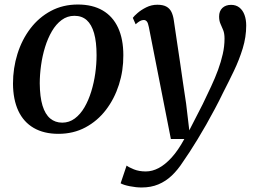

<svg xmlns="http://www.w3.org/2000/svg" viewBox="-20 -581 1132 850"><path d="M324.5 -561Q389.5 -561 434.5 -534.8Q479.5 -508.5 502.8 -458.2Q526 -408 526 -336.5Q526.5 -268.5 506.5 -206Q486.5 -143.5 449 -94.5Q411.5 -45.5 358.2 -17Q305 11.5 238.5 11.5Q174.5 11.5 129.5 -14.5Q84.5 -40.5 61.2 -90.2Q38 -140 37.5 -210.5Q37.5 -279 57.2 -342.2Q77 -405.5 114.5 -454.8Q152 -504 205.2 -532.5Q258.5 -561 324.5 -561ZM309.5 -511Q278 -511 253 -492.5Q228 -474 209.8 -442.8Q191.5 -411.5 179.5 -372.5Q167.5 -333.5 161.8 -292Q156 -250.5 156 -212Q156.5 -152 168.2 -113.5Q180 -75 202.2 -56.5Q224.5 -38 255.5 -38Q286.5 -38 311.2 -56.5Q336 -75 354 -106Q372 -137 384 -176Q396 -215 401.8 -256.5Q407.5 -298 407.5 -336.5Q407.5 -395.5 396.5 -434Q385.5 -472.5 364 -491.8Q342.5 -511 309.5 -511ZM639 -461Q635.5 -479.5 630 -486Q624.5 -492.5 616.5 -492.5Q608 -492.5 599.5 -487.8Q591 -483 580.5 -473.5L568 -502Q573 -509.5 588.8 -523.2Q604.5 -537 627.5 -548.5Q650.5 -560 676.5 -560Q701.5 -560 716.5 -551.8Q731.5 -543.5 739 -528Q746.5 -512.5 749.5 -491Q756 -445.5 763 -399.5Q770 -353.5 776.8 -307Q783.5 -260.5 790.2 -214.2Q797 -168 804 -122L818 -4L877.5 -120Q897.5 -161.5 915 -199Q932.5 -236.5 945.5 -272Q958.5 -307.5 966.2 -341.8Q974 -376 974 -410Q974 -433 968 -447.8Q962 -462.5 956 -475.8Q950 -489 950 -508Q950 -532 964.5 -545.8Q979 -559.5 1003 -559.5Q1025 -559.5 1040 -547.5Q1055 -535.5 1062.5 -514.8Q1070 -494 1070 -468Q1070 -417 1054.5 -366.5Q1039 -316 1015.5 -267Q992 -218 968 -171.5Q950.5 -135 931.2 -99Q912 -63 892.8 -29Q873.5 5 855 35.2Q836.5 65.5 820 91Q803.5 116.5 790 135.5Q767.5 170.5 740.8 196Q714 221.5 681.2 235.2Q648.5 249 607 249Q582.5 249 554.8 243.5Q527 238 514 230.5L540.5 152Q550 159.5 572.8 168.8Q595.5 178 625.5 178Q654 178 682.5 163Q711 148 739.8 116.5Q768.5 85 796 34.5H736.5Z"/></svg>

Font: Merriweather 36pt Medium
Style: Italic
Weight: 500
Italic angle: -7.8°
Version: Version 2.101